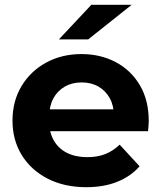

<svg xmlns="http://www.w3.org/2000/svg" viewBox="-20 -771 671 799"><path d="M339 8Q247 8 177.5 -28Q108 -64 70 -126.5Q32 -189 32 -269Q32 -350 69.5 -412.5Q107 -475 172 -510.5Q237 -546 319 -546Q398 -546 461.5 -512.5Q525 -479 562 -416.5Q599 -354 599 -267Q599 -258 598 -246.5Q597 -235 596 -225H159V-316H514L454 -289Q454 -331 437 -362Q420 -393 390 -410.5Q360 -428 320 -428Q280 -428 249.5 -410.5Q219 -393 202 -361.5Q185 -330 185 -287V-263Q185 -219 204.5 -185.5Q224 -152 259.5 -134.5Q295 -117 343 -117Q386 -117 418.5 -130Q451 -143 478 -169L561 -79Q524 -37 468 -14.5Q412 8 339 8ZM225 -607 360 -751H528L347 -607Z"/></svg>

Font: Montserrat Thin
Style: Bold
Weight: 700
Version: Version 9.000